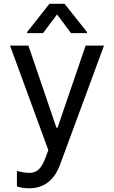

<svg xmlns="http://www.w3.org/2000/svg" viewBox="-20 -785 599 1009"><path d="M132.5 204.5C211.3 204.5 265.3 163 296.5 77.8L526.6 -545.5H430L282.3 -113.6H276.6L129.3 -545.5H32.7L234 3.9L218.8 44.7C197.1 103.7 171.5 123.2 135.7 123.6C122.5 123.9 93.4 120.7 68.9 113.3V194.2C78.8 198.9 103.3 204.5 132.5 204.5ZM122.5 -610.8H206L279.8 -709.2L353.3 -610.8H437.1V-616.5L319.6 -764.9H239.7L122.5 -616.5Z"/></svg>

Font: Margiela Sans Text
Style: Regular
Weight: 400
Designer: Stefan Endress, Andreas Faust
Version: Version 1.100;FEAKit 1.0